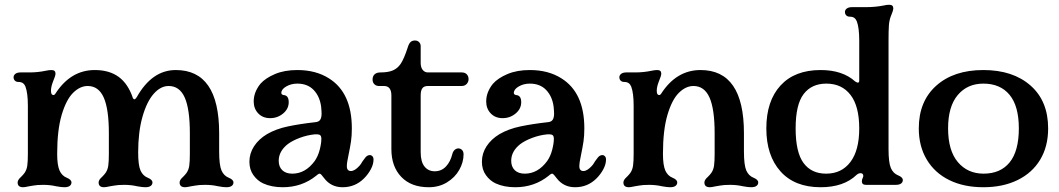

<svg xmlns="http://www.w3.org/2000/svg" viewBox="-20 -776 4447 806"><path d="M54 -10Q54 -16 58 -22Q62 -28 68 -33Q78 -43 83 -50Q92 -63 94.5 -80.5Q97 -98 97 -130V-332Q97 -385 87 -412Q83 -422 76 -427Q69 -432 57 -432Q48 -432 42.5 -437.5Q37 -443 37 -452Q37 -460 44.5 -466Q52 -472 67 -472H105Q139 -472 172 -479Q186 -482 196 -482Q213 -482 213 -467Q213 -458 202 -432Q194 -411 194 -395Q194 -377 204 -377Q209 -377 212 -382Q276 -482 378 -482Q439 -482 478.5 -453Q518 -424 538 -364Q541 -359 544 -359Q548 -359 554 -368Q618 -482 718 -482Q900 -482 900 -217V-140Q900 -83 910 -60Q920 -38 940 -30Q960 -22 960 -10Q960 -1 952.5 4.5Q945 10 930 10Q918 10 896 6Q870 0 842 0Q815 0 800 3Q785 6 782 6Q764 10 757 10Q734 10 734 -10Q734 -16 738 -22Q742 -28 748 -33Q758 -43 763 -50Q772 -63 774.5 -80.5Q777 -98 777 -130V-217Q777 -318 755.5 -366.5Q734 -415 688 -415Q654 -415 625 -382Q596 -349 578 -285.5Q560 -222 560 -136Q560 -82 570 -60Q580 -38 600 -30Q620 -22 620 -10Q620 -1 612.5 4.5Q605 10 590 10Q578 10 556 6Q530 0 502 0Q475 0 460 3Q445 6 442 6Q424 10 417 10Q394 10 394 -10Q394 -16 398 -22Q402 -28 408 -33Q418 -43 423 -50Q432 -63 434.5 -80.5Q437 -98 437 -130V-217Q437 -318 415.5 -366.5Q394 -415 348 -415Q316 -415 287 -386.5Q258 -358 239 -294Q220 -230 220 -130Q220 -83 230 -60Q240 -38 260 -30Q280 -22 280 -10Q280 -1 272.5 4.5Q265 10 250 10Q238 10 216 6Q190 0 162 0Q135 0 120 3Q105 6 102 6Q84 10 77 10Q54 10 54 -10Z M1085 -6Q1061 -17 1044 -40.5Q1027 -64 1027 -97Q1027 -132 1046.5 -162Q1066 -192 1101 -213Q1139 -235 1189.5 -245.5Q1240 -256 1303 -263Q1318 -264 1324 -273Q1330 -282 1330 -299Q1330 -309 1328 -329Q1322 -372 1296.5 -398.5Q1271 -425 1228 -425Q1202 -425 1181.5 -413Q1161 -401 1161 -386Q1161 -379 1170 -377Q1192 -376 1192 -347Q1192 -319 1168.5 -299.5Q1145 -280 1114 -280Q1083 -280 1064 -300Q1045 -320 1045 -350Q1045 -389 1073 -424Q1094 -448 1134 -465Q1174 -482 1228 -482Q1306 -482 1361 -447Q1457 -387 1457 -237Q1457 -206 1453.5 -182.5Q1450 -159 1443 -125Q1436 -94 1436 -78Q1436 -68 1440.5 -63Q1445 -58 1453 -58Q1469 -58 1489 -80Q1494 -85 1502 -99L1514 -115Q1522 -125 1533 -125Q1539 -125 1543.5 -120Q1548 -115 1548 -106Q1548 -87 1537 -66Q1526 -45 1508 -27Q1471 10 1418 10Q1369 10 1340 -29Q1334 -37 1329.5 -42Q1325 -47 1322 -47Q1318 -47 1313 -43Q1308 -39 1307 -38Q1247 10 1167 10Q1120 10 1085 -6ZM1207 -47Q1262 -47 1301 -100Q1315 -120 1322 -147Q1329 -174 1329 -193Q1329 -205 1323.5 -209Q1318 -213 1301 -212Q1270 -209 1239 -197.5Q1208 -186 1188 -171Q1150 -141 1150 -101Q1150 -76 1165 -61.5Q1180 -47 1207 -47Z M1623 -150V-375Q1623 -415 1592 -415H1571Q1559 -415 1551.5 -422.5Q1544 -430 1544 -442Q1544 -456 1552.5 -464Q1561 -472 1578 -472Q1610 -472 1629.5 -480.5Q1649 -489 1662 -508Q1676 -529 1691 -575Q1696 -592 1703 -599Q1710 -606 1722 -606Q1733 -606 1739.5 -599Q1746 -592 1746 -582V-512Q1746 -493 1754.5 -482.5Q1763 -472 1776 -472H1918Q1932 -472 1939.5 -464Q1947 -456 1947 -444Q1947 -432 1939 -423.5Q1931 -415 1918 -415H1776Q1760 -415 1753 -405.5Q1746 -396 1746 -375V-137Q1746 -97 1762 -77Q1778 -57 1805 -57Q1833 -57 1852 -77Q1871 -97 1879 -130Q1882 -141 1889 -147Q1896 -153 1904 -153Q1913 -153 1919.5 -146.5Q1926 -140 1926 -128Q1926 -95 1908 -63Q1890 -31 1856.5 -10.5Q1823 10 1780 10Q1706 10 1664.5 -33.5Q1623 -77 1623 -150Z M2061 -6Q2037 -17 2020 -40.5Q2003 -64 2003 -97Q2003 -132 2022.5 -162Q2042 -192 2077 -213Q2115 -235 2165.5 -245.5Q2216 -256 2279 -263Q2294 -264 2300 -273Q2306 -282 2306 -299Q2306 -309 2304 -329Q2298 -372 2272.5 -398.5Q2247 -425 2204 -425Q2178 -425 2157.5 -413Q2137 -401 2137 -386Q2137 -379 2146 -377Q2168 -376 2168 -347Q2168 -319 2144.5 -299.5Q2121 -280 2090 -280Q2059 -280 2040 -300Q2021 -320 2021 -350Q2021 -389 2049 -424Q2070 -448 2110 -465Q2150 -482 2204 -482Q2282 -482 2337 -447Q2433 -387 2433 -237Q2433 -206 2429.5 -182.5Q2426 -159 2419 -125Q2412 -94 2412 -78Q2412 -68 2416.5 -63Q2421 -58 2429 -58Q2445 -58 2465 -80Q2470 -85 2478 -99L2490 -115Q2498 -125 2509 -125Q2515 -125 2519.5 -120Q2524 -115 2524 -106Q2524 -87 2513 -66Q2502 -45 2484 -27Q2447 10 2394 10Q2345 10 2316 -29Q2310 -37 2305.5 -42Q2301 -47 2298 -47Q2294 -47 2289 -43Q2284 -39 2283 -38Q2223 10 2143 10Q2096 10 2061 -6ZM2183 -47Q2238 -47 2277 -100Q2291 -120 2298 -147Q2305 -174 2305 -193Q2305 -205 2299.5 -209Q2294 -213 2277 -212Q2246 -209 2215 -197.5Q2184 -186 2164 -171Q2126 -141 2126 -101Q2126 -76 2141 -61.5Q2156 -47 2183 -47Z M2597 -10Q2597 -16 2601 -22Q2605 -28 2611 -33Q2621 -43 2626 -50Q2635 -63 2637.5 -80.5Q2640 -98 2640 -130V-332Q2640 -385 2630 -412Q2626 -422 2619 -427Q2612 -432 2600 -432Q2591 -432 2585.5 -437.5Q2580 -443 2580 -452Q2580 -460 2587.5 -466Q2595 -472 2610 -472H2648Q2682 -472 2715 -479Q2729 -482 2739 -482Q2756 -482 2756 -467Q2756 -458 2745 -432Q2737 -411 2737 -395Q2737 -377 2747 -377Q2752 -377 2755 -382Q2819 -482 2921 -482Q3103 -482 3103 -217V-140Q3103 -83 3113 -60Q3123 -38 3143 -30Q3163 -22 3163 -10Q3163 -1 3155.5 4.5Q3148 10 3133 10Q3121 10 3099 6Q3073 0 3045 0Q3018 0 3003 3Q2988 6 2985 6Q2967 10 2960 10Q2937 10 2937 -10Q2937 -16 2941 -22Q2945 -28 2951 -33Q2961 -43 2966 -50Q2975 -63 2977.5 -80.5Q2980 -98 2980 -130V-217Q2980 -318 2958.5 -366.5Q2937 -415 2891 -415Q2859 -415 2830 -386.5Q2801 -358 2782 -294Q2763 -230 2763 -130Q2763 -83 2773 -60Q2783 -38 2803 -30Q2823 -22 2823 -10Q2823 -1 2815.5 4.5Q2808 10 2793 10Q2781 10 2759 6Q2733 0 2705 0Q2678 0 2663 3Q2648 6 2645 6Q2627 10 2620 10Q2597 10 2597 -10Z M3197 -237Q3197 -352 3256.5 -417Q3316 -482 3425 -482Q3517 -482 3570 -434Q3578 -429 3581 -429Q3587 -429 3587 -438V-606Q3587 -659 3577 -686Q3573 -696 3566 -701Q3559 -706 3547 -706Q3538 -706 3532.5 -711.5Q3527 -717 3527 -726Q3527 -734 3534.5 -740Q3542 -746 3557 -746H3615Q3655 -746 3690 -753Q3702 -756 3713 -756Q3730 -756 3730 -741Q3730 -732 3719 -706Q3713 -690 3711.5 -669Q3710 -648 3710 -606V-150Q3710 -93 3720 -70Q3730 -48 3750 -40Q3770 -32 3770 -20Q3770 -11 3762.5 -5.5Q3755 0 3740 0H3615Q3598 0 3598 -15Q3598 -22 3602 -30Q3604 -33 3604 -38Q3604 -43 3601 -46Q3598 -49 3593 -49Q3584 -49 3576 -42Q3522 10 3425 10Q3316 10 3256.5 -56.5Q3197 -123 3197 -237ZM3448 -47Q3513 -47 3550 -96Q3587 -145 3587 -237Q3587 -330 3550.5 -377.5Q3514 -425 3449 -425Q3387 -425 3353.5 -381Q3320 -337 3320 -237Q3320 -137 3353 -92Q3386 -47 3448 -47Z M3837 -237Q3837 -351 3910.5 -416.5Q3984 -482 4108 -482Q4232 -482 4306 -417Q4380 -352 4380 -237Q4380 -161 4346.5 -105.5Q4313 -50 4251.5 -20Q4190 10 4108 10Q4026 10 3965 -20Q3904 -50 3870.5 -106Q3837 -162 3837 -237ZM4109 -47Q4180 -47 4218.5 -94.5Q4257 -142 4257 -237Q4257 -331 4218 -378Q4179 -425 4108 -425Q4041 -425 4000.5 -377Q3960 -329 3960 -237Q3960 -144 4001 -95.5Q4042 -47 4109 -47Z"/></svg>

Font: Raigarh Medium
Style: Regular
Weight: 500
Designer: jaikishan Patel
Foundry: MagicType
Version: Version 1.000